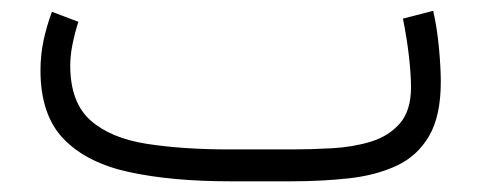

<svg xmlns="http://www.w3.org/2000/svg" viewBox="-20 -339 900 359"><path d="M523.9 0H410.2Q301.8 0 222.2 -17.1Q142.6 -34.2 99.1 -79.1Q55.7 -124 55.7 -207.5Q55.7 -236.3 61.5 -263.7Q67.4 -291 77.1 -316.9L126.5 -298.3Q120.1 -278.3 115.7 -256.8Q111.3 -235.4 111.3 -215.3Q111.8 -147 149.4 -113.8Q187 -80.6 254.2 -70.1Q321.3 -59.6 410.2 -59.6H524.4Q561.5 -59.6 600.8 -61.8Q640.1 -64 673.6 -74.2Q707 -84.5 727.8 -108.4Q748.5 -132.3 748.5 -175.8Q748.5 -200.2 744.6 -234.1Q740.7 -268.1 733.4 -304.2L790 -318.8Q797.4 -286.1 800.8 -249Q804.2 -211.9 804.2 -186Q804.2 -122.6 782.5 -85Q760.7 -47.4 721.9 -29.3Q683.1 -11.2 632.6 -5.6Q582 0 523.9 0Z"/></svg>

Font: Vazirmatn FD NL ExtraLight
Style: Regular
Weight: 200
Designer: Saber Rastikerdar
Foundry: Saber Rastikerdar
Version: Version 33.003